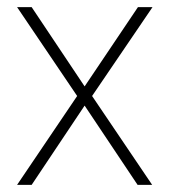

<svg xmlns="http://www.w3.org/2000/svg" viewBox="-20 -520 477 540"><path d="M197 -250 28 0H69L218 -223L367 0H408L239 -250L409 -500H368L218 -277L69 -500H28Z"/></svg>

Font: RazerF5 Thin
Style: Regular
Weight: 250
Foundry: Razer Inc.
Version: Version 2